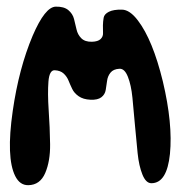

<svg xmlns="http://www.w3.org/2000/svg" viewBox="-20 -585 530 566"><path d="M63.5 -39.1Q98.1 -39.6 113.3 -75Q128.4 -110.4 127.7 -160.2Q127 -210 123.5 -260Q120.1 -310.1 122.8 -344.5Q125.5 -378.9 141.6 -377.9Q158.2 -377 167.7 -368.2Q177.2 -359.4 182.1 -347.2Q187 -335 192.9 -322.8Q198.7 -310.5 211.9 -301.3Q225.1 -292 246.6 -291Q268.1 -290 278.8 -298.3Q289.6 -306.6 291.7 -320.1Q293.9 -333.5 295.7 -346.9Q297.4 -360.4 305.7 -370.8Q314 -381.3 332 -382.3Q347.2 -383.3 356.9 -358.9Q366.7 -334.5 370.4 -296.9Q374 -259.3 377.9 -215.3Q381.8 -171.4 385.7 -133.5Q389.6 -95.7 399.9 -70.3Q410.2 -44.9 426.3 -44.9Q472.2 -44.9 481 -131.3Q489.7 -220.2 460 -345.2Q430.2 -467.3 386.7 -524.4Q362.8 -556.2 339.4 -556.6Q314.5 -557.1 301 -550.3Q287.6 -543.5 285.6 -533Q283.7 -522.5 283.4 -510.3Q283.2 -498 283.7 -487.5Q284.2 -477.1 276.4 -469.7Q268.6 -462.4 251 -461.9Q230.5 -461.4 219.7 -472.2Q209 -482.9 205.6 -498.3Q202.1 -513.7 198.2 -529.1Q194.3 -544.4 181.4 -555.2Q168.5 -565.9 144.5 -565.4Q112.8 -564.9 76.2 -479.5Q35.6 -383.3 17.6 -258.3Q-2.4 -120.1 24.9 -65.9Q38.6 -38.6 63.5 -39.1Z"/></svg>

Font: Superheroes Libre
Style: Regular
Weight: 400
Version: Version 001.000